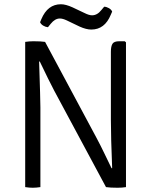

<svg xmlns="http://www.w3.org/2000/svg" viewBox="-20 -880 711 903"><path d="M134 3Q118.5 3 98.5 0V-683Q118.5 -686 137 -686Q173 -686 192 -683L171 -591L164 -590.5Q170 -407.5 170 -375V0Q150 3 134 3ZM235 -453.5Q210.5 -500 167 -591L130 -637L192 -683L435 -229.5Q454.5 -193 471.5 -157.2Q488.5 -121.5 504.5 -89L541.5 -51.5L478.5 0ZM507.5 -89Q501.5 -235 501.5 -317V-636.5Q501.5 -661.5 508.8 -673.8Q516 -686 541 -686H566.5L572.5 -681V0Q554.5 3 533 3Q498.5 3 478.5 0L500.5 -89ZM294 -784Q275 -793 261.5 -793Q238.5 -793 218.5 -768L205.5 -752Q194 -753 183.2 -759.5Q172.5 -766 168.5 -775.5L174.5 -790Q204 -860 266.5 -860Q289 -860 321 -845.5L378 -818.5Q399 -808 413 -808Q437.5 -808 457 -833L470 -848.5Q481.5 -848 492.5 -841.5Q503.5 -835 507.5 -825.5L501 -810.5Q472.5 -741 409.5 -741Q385.5 -741 354.5 -755Z"/></svg>

Font: Signika-CLs Light
Style: CLs-Regular
Weight: 300
Version: Version 2.003;gftools[0.9.32]